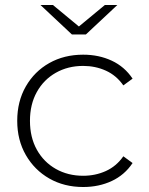

<svg xmlns="http://www.w3.org/2000/svg" viewBox="-20 -745 595 769"><path d="M313 4Q237 4 177.5 -30Q118 -64 83.5 -124Q49 -184 49 -261Q49 -339 83.5 -399Q118 -459 177.5 -492.5Q237 -526 313 -526Q376 -526 427.5 -502Q479 -478 511 -430L474 -403Q446 -443 404 -462Q362 -481 313 -481Q252 -481 203.5 -453.5Q155 -426 127.5 -376.5Q100 -327 100 -261Q100 -195 127.5 -145.5Q155 -96 203.5 -68.5Q252 -41 313 -41Q362 -41 404 -60Q446 -79 474 -119L511 -92Q479 -44 427.5 -20Q376 4 313 4ZM268 -607 142 -725H192L314 -624H278L400 -725H450L324 -607Z"/></svg>

Font: Modern
Style: Regular
Weight: 300
Designer: Julieta Ulanovsky
Foundry: Julieta Ulanovsky
Version: Version 8.000